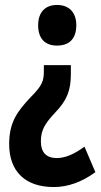

<svg xmlns="http://www.w3.org/2000/svg" viewBox="-20 -574 409 775"><path d="M288 -472C288 -525 258 -554 210 -554C163 -554 134 -525 134 -472C134 -418 162 -390 210 -390C261 -390 288 -419 288 -472ZM266 -274V-311H157V-288C157 -249 152 -230 105 -183C47 -122 17 -78 17 8C17 116 80 181 197 181C254 181 310 161 365 121L321 18C280 48 244 64 209 64C167 64 145 41 145 -3C145 -49 161 -75 204 -121C249 -168 266 -208 266 -274Z"/></svg>

Font: Noto Sans Lao Looped ExtraCondensed
Style: Bold
Weight: 700
Width: 2
Designer: Mark Frömberg, Ben Mitchell
Foundry: The Fontpad Ltd
Version: Version 1.002